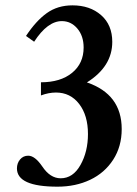

<svg xmlns="http://www.w3.org/2000/svg" viewBox="-20 -683 509 714"><path d="M193.8 11.2Q43 11.2 43 -56.6Q43 -76.2 54.7 -90.1Q66.4 -104 85 -104Q109.9 -104 137.2 -64Q166.5 -20 205.6 -20Q251.5 -20 279.3 -69.6Q307.1 -119.1 307.1 -184.6Q307.1 -253.9 274.4 -296.4Q241.7 -338.9 188 -338.9Q161.1 -338.9 132.3 -328.1V-377Q205.1 -377 248 -412.1Q291 -447.3 291 -506.3Q291 -549.3 267.6 -576.9Q244.1 -604.5 210 -604.5Q156.7 -604.5 106.9 -527.8L76.7 -549.3Q113.8 -605.5 154.1 -634.3Q194.3 -663.1 249.5 -663.1Q314.5 -663.1 356 -626.7Q397.5 -590.3 397.5 -527.3Q397.5 -435.5 303.2 -376.5Q432.6 -332.5 432.6 -203.1Q432.6 -138.2 400.9 -89.1Q369.1 -40 315.2 -14.4Q261.2 11.2 193.8 11.2Z"/></svg>

Font: Elstob 14pt SemiBold
Style: Regular
Weight: 600
Designer: Peter S. Baker
Version: Version 1.015